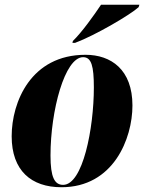

<svg xmlns="http://www.w3.org/2000/svg" viewBox="-20 -776 605 806"><path d="M286 -604 284 -596H295C381 -628 530 -716 562 -746L565 -756H404C374 -711 324 -641 286 -604ZM238 10C456 10 536 -194 536 -333C536 -484 446 -546 339 -546C110 -546 29 -348 29 -204C29 -60 111 10 238 10ZM245 0C209 0 192 -32 192 -123C192 -312 252 -536 329 -536C364 -536 374 -498 374 -409C374 -238 328 0 245 0Z"/></svg>

Font: Noto Serif Display Condensed Black
Style: Italic
Weight: 900
Width: 3
Italic angle: -12°
Designer: Monotype Design Team
Foundry: Monotype Imaging Inc.
Version: Version 2.009